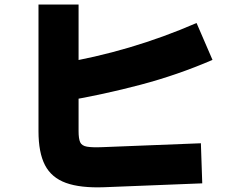

<svg xmlns="http://www.w3.org/2000/svg" viewBox="-20 -780 1040 843"><path d="M862 -151 868 25 438 42Q333 46 269.5 23Q206 0 177.5 -55Q149 -110 149 -204V-760H325V-204Q325 -171 332 -155.5Q339 -140 362 -136Q385 -132 432 -134ZM266 -336 236 -500Q397 -527 547.5 -571.5Q698 -616 843 -679L913 -517Q760 -451 597.5 -408Q435 -365 266 -336Z"/></svg>

Font: Murecho Thin Black
Style: Regular
Weight: 900
Version: Version 1.010